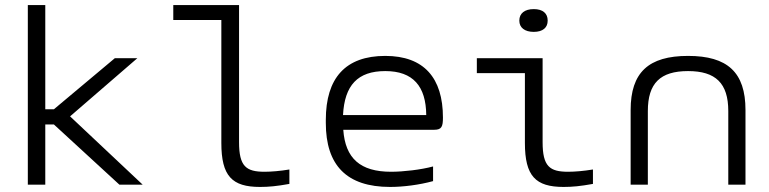

<svg xmlns="http://www.w3.org/2000/svg" viewBox="-20 -730 3040 759"><path d="M90 -710V0H159V-238H193L452 0H544L257 -270L523 -500H434L193 -298H159V-710Z M1026 -51C953 -51 925 -72 925 -168V-710H665V-651H855V-165C855 -34 897 9 1008 9C1043 9 1074 6 1124 -3V-60C1088 -54 1052 -51 1026 -51Z M1731 -265C1731 -422 1656 -509 1503 -509C1346 -509 1268 -422 1268 -256V-244C1268 -77 1350 9 1522 9C1574 9 1637 1 1692 -14V-72C1644 -59 1574 -51 1526 -51C1404 -51 1345 -104 1337 -217H1697C1726 -217 1731 -230 1731 -265ZM1336 -275C1342 -393 1394 -449 1503 -449C1613 -449 1664 -389 1665 -275Z M2226 -51C2153 -51 2125 -72 2125 -168V-500H1865V-441H2055V-165C2055 -34 2097 9 2208 9C2243 9 2274 6 2324 -3V-60C2288 -54 2252 -51 2226 -51ZM2033 -648C2033 -621 2054 -604 2090 -604C2126 -604 2145 -621 2145 -648V-649C2145 -677 2126 -694 2090 -694C2054 -694 2033 -677 2033 -649Z M2473 -295V0H2541V-291C2541 -401 2590 -449 2700 -449C2809 -449 2859 -401 2859 -291V0H2927V-295C2927 -444 2856 -509 2700 -509C2544 -509 2473 -444 2473 -295Z"/></svg>

Font: LT Wave Mono Light
Style: Regular
Weight: 300
Designer: Daniel Lyons
Version: Version 2.5 (Glyphs App)